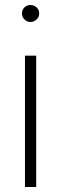

<svg xmlns="http://www.w3.org/2000/svg" viewBox="-20 -749 244 769"><path d="M80 0V-526H125V0ZM102 -661Q88 -661 78 -671Q68 -681 68 -695Q68 -710 78 -719.5Q88 -729 102 -729Q116 -729 126.5 -719.5Q137 -710 137 -695Q137 -681 126.5 -671Q116 -661 102 -661Z"/></svg>

Font: DM Sans 9pt ExtraLight
Style: Regular
Weight: 250
Version: Version 4.004;gftools[0.9.30]